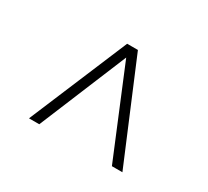

<svg xmlns="http://www.w3.org/2000/svg" viewBox="-92 -698 754 696"><g transform="rotate(30 285.0 -350.0)"><path d="M437 -144 285 -511 133 -144H90L263 -556H308L481 -144Z"/></g></svg>

Font: Montserrat Alternates Light
Style: Regular
Weight: 300
Designer: Julieta Ulanovsky
Foundry: Julieta Ulanovsky
Version: Version 7.200